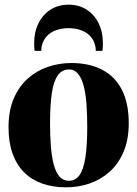

<svg xmlns="http://www.w3.org/2000/svg" viewBox="-20 -789 587 821"><path d="M16.5 -244.5Q16.5 -316 38.8 -367.8Q61 -419.5 99 -453.2Q137 -487 185 -503.2Q233 -519.5 285 -519.5Q363 -519.5 418 -490.2Q473 -461 501.8 -403.8Q530.5 -346.5 530.5 -262.5Q530.5 -191.5 508.2 -139.5Q486 -87.5 448.2 -54Q410.5 -20.5 362.5 -4.2Q314.5 12 262.5 12Q205.5 12 160 -4.2Q114.5 -20.5 82.5 -52.8Q50.5 -85 33.5 -133Q16.5 -181 16.5 -244.5ZM274.5 -16Q302.5 -16 319.8 -40Q337 -64 345 -114.8Q353 -165.5 353 -245.5Q353 -298.5 349.8 -343.5Q346.5 -388.5 337.8 -421.8Q329 -455 313.8 -473.5Q298.5 -492 275.5 -492Q246 -492 228 -468Q210 -444 202 -393Q194 -342 194 -260.5Q194 -208 197.5 -163.5Q201 -119 209.8 -85.8Q218.5 -52.5 234.2 -34.2Q250 -16 274.5 -16ZM273 -769Q317 -769 350 -748Q383 -727 401.5 -689.8Q420 -652.5 420 -604.5Q420 -593.5 419.5 -586.5Q419 -579.5 418 -571.5H389.5Q389.5 -576.5 389 -582.8Q388.5 -589 386.5 -595.5Q381 -619 365 -635.5Q349 -652 325.5 -660.2Q302 -668.5 273 -668.5Q244.5 -668.5 220.8 -660.2Q197 -652 181.2 -635.5Q165.5 -619 159.5 -595.5Q157.5 -589 157 -582.8Q156.5 -576.5 156.5 -571.5H128Q127 -579.5 126.5 -586.5Q126 -593.5 126 -604.5Q126 -652.5 144.8 -689.8Q163.5 -727 196.5 -748Q229.5 -769 273 -769Z"/></svg>

Font: Merriweather 144pt ExtraBold
Style: Regular
Weight: 800
Version: Version 2.100